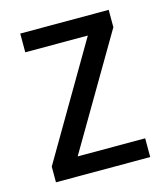

<svg xmlns="http://www.w3.org/2000/svg" viewBox="-87 -670 583 673"><g transform="rotate(-15 204.5 -334.0)"><path d="M376 -66V-134H131L369 -539V-602H48V-534H275L34 -123V-66Z"/></g></svg>

Font: Noto Sans Malayalam UI SemiCondensed
Style: Regular
Weight: 400
Width: 4
Designer: Jelle Bosma - Monotype Design Team
Foundry: Monotype Imaging Inc.
Version: Version 2.104